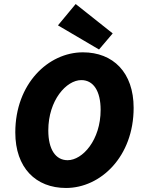

<svg xmlns="http://www.w3.org/2000/svg" viewBox="-20 -922 710 954"><path d="M308 12C480 12 644 -144 644 -386C644 -562 542 -662 392 -662C220 -662 56 -506 56 -264C56 -88 158 12 308 12ZM316 -126C256 -126 220 -180 220 -274C220 -424 310 -524 384 -524C444 -524 480 -470 480 -376C480 -226 390 -126 316 -126ZM472 -676 540 -756 356 -902 268 -796Z"/></svg>

Font: Source Sans Pro Black
Style: Italic
Weight: 900
Italic angle: -11°
Designer: Paul D. Hunt
Foundry: Adobe Systems Incorporated
Version: Version 3.006;hotconv 1.0.111;makeotfexe 2.5.65597